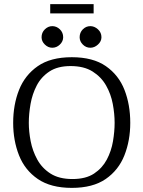

<svg xmlns="http://www.w3.org/2000/svg" viewBox="-20 -904 697 933"><path d="M329 9Q227 9 164 -34Q101 -77 72.5 -149Q44 -221 44 -307Q44 -395 72.5 -467Q101 -539 163.5 -582.5Q226 -626 329 -626Q432 -626 494.5 -582.5Q557 -539 585 -467Q613 -395 613 -307Q613 -221 584.5 -149Q556 -77 493.5 -34Q431 9 329 9ZM332 -34Q397 -34 437 -60.5Q477 -87 499 -128.5Q521 -170 529 -217.5Q537 -265 537 -307Q537 -351 528 -399Q519 -447 495.5 -488.5Q472 -530 430 -556.5Q388 -583 323 -583Q260 -583 220 -556.5Q180 -530 158.5 -488.5Q137 -447 128.5 -399Q120 -351 120 -307Q120 -265 129 -218Q138 -171 161 -129Q184 -87 225.5 -60.5Q267 -34 332 -34ZM419 -672Q398 -672 382.5 -687.5Q367 -703 367 -723Q367 -746 382.5 -761.5Q398 -777 419 -777Q439 -777 456 -761.5Q473 -746 473 -723Q473 -703 456 -687.5Q439 -672 419 -672ZM234 -672Q214 -672 198 -687.5Q182 -703 182 -723Q182 -746 198 -761.5Q214 -777 234 -777Q255 -777 271 -761.5Q287 -746 287 -723Q287 -703 271 -687.5Q255 -672 234 -672ZM224 -839V-884H435V-839Z"/></svg>

Font: Manuale Light
Style: Regular
Weight: 300
Designer: Eduardo Tunni / Pablo Cosgaya
Foundry: Eduardo Tunni / Pablo Cosgaya
Version: Version 1.002